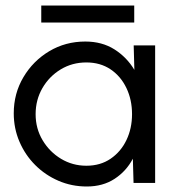

<svg xmlns="http://www.w3.org/2000/svg" viewBox="-20 -665 644 698"><path d="M466 -500H544V0H465.5L463 -88Q439 -42.5 396.5 -14.8Q354 13 295.5 13Q240.5 13 192.5 -7.8Q144.5 -28.5 108 -65Q71.5 -101.5 50.8 -149.8Q30 -198 30 -253Q30 -325 65 -384.2Q100 -443.5 159 -478.8Q218 -514 290 -514Q351 -514 396 -485.5Q441 -457 468.5 -411ZM294 -62.5Q345 -62.5 382.2 -88Q419.5 -113.5 439.8 -156Q460 -198.5 460 -250Q460 -302.5 439.5 -345.2Q419 -388 381.8 -413Q344.5 -438 294 -438Q242.5 -438 200.8 -412.8Q159 -387.5 134.2 -344.8Q109.5 -302 109.5 -250Q109.5 -197.5 135 -155Q160.5 -112.5 202.2 -87.5Q244 -62.5 294 -62.5ZM130 -645H468V-583H130Z"/></svg>

Font: Urbanist
Style: Regular
Weight: 400
Designer: Corey Hu
Foundry: Corey Hu
Version: Version 1.330; ttfautohint (v1.8.4.7-5d5b)